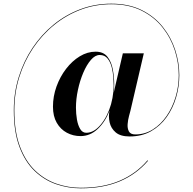

<svg xmlns="http://www.w3.org/2000/svg" viewBox="-20 -810 1050 1044"><path d="M601 -350Q601 -329.4 599 -309L648 -520H762L689 -207Q687.1 -199.5 681.5 -179.1Q675.9 -158.6 674 -135.5Q672.1 -112.4 680.8 -95.7Q689.4 -79 716 -79Q767.4 -79 810.5 -105.9Q853.6 -132.8 885.4 -178.5Q917.1 -224.2 934.6 -281.9Q952 -339.5 952 -401Q952 -468.9 930.1 -537.1Q908.1 -605.2 863 -661.9Q817.9 -718.5 748.7 -752.8Q679.5 -787 585 -787Q498 -787 419.1 -757.4Q340.2 -727.8 274.3 -674.2Q208.4 -620.6 159.9 -548.4Q111.4 -476.1 84.7 -390.4Q58 -304.6 58 -211Q58 -94 88.5 -13.2Q119 67.6 170.6 117Q222.2 166.4 286.7 188.7Q351.1 211 419 211Q540.5 211 630.1 172.9Q719.8 134.8 782 62L785 64Q722 137.5 631.6 175.8Q541.2 214 419 214Q350.4 214 285.4 191.6Q220.4 169.2 168.4 119.6Q116.4 70 85.7 -11.4Q55 -92.9 55 -211Q55 -304.9 81.8 -391.1Q108.5 -477.2 157.1 -549.9Q205.8 -622.6 271.9 -676.5Q338.1 -730.4 417.6 -760.2Q497.1 -790 585 -790Q679.9 -790 749.6 -755.6Q819.4 -721.1 864.9 -664.1Q910.4 -607.1 932.7 -538.4Q955 -469.6 955 -401Q955 -340.2 937.8 -281.1Q920.5 -222 886.4 -173.8Q852.2 -125.6 801.8 -96.8Q751.4 -68 685 -68Q635 -68 609.1 -90.1Q583.2 -112.2 576.1 -144.7Q569 -177.1 575.5 -207.9Q552.2 -147.4 511.2 -108.7Q470.1 -70 418 -70Q377.5 -70 343.4 -88.3Q309.2 -106.6 288.6 -142.3Q268 -178 268 -230Q268 -286.2 287.2 -339.6Q306.5 -393 339.4 -435.8Q372.2 -478.5 413.8 -503.8Q455.4 -529 500 -529Q542.5 -529 564.2 -501.3Q585.9 -473.6 593.4 -432.3Q601 -391 601 -350ZM598 -346Q598 -361.8 596.2 -389Q594.4 -416.2 587.4 -444.3Q580.4 -472.4 564.9 -491.7Q549.4 -511 522 -511Q497.2 -511 474.2 -484.2Q451.1 -457.5 432.8 -414.5Q414.5 -371.5 403.8 -321.5Q393 -271.5 393 -225Q393 -191.5 398.4 -160.1Q403.9 -128.6 416.2 -108.3Q428.5 -88 449 -88Q491.2 -88 528.2 -132.8Q565.2 -177.5 583.8 -243.5L591.6 -277.4Q598 -311.8 598 -346Z"/></svg>

Font: Bodoni* 72 Medium
Style: Italic
Weight: 500
Italic angle: -13°
Version: Version 1.002; ttfautohint (v0.97) -l 8 -r 50 -G 200 -x 14 -